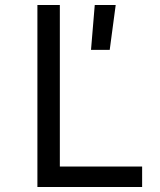

<svg xmlns="http://www.w3.org/2000/svg" viewBox="-20 -750 640 770"><path d="M130 0V-730H220V-82H550V0ZM345 -550 360 -730H444L420 -550Z"/></svg>

Font: JetBrains Mono
Style: Regular
Weight: 400
Monospace: yes
Designer: Philipp Nurullin, Konstantin Bulenkov
Foundry: JetBrains
Version: Version 2.305